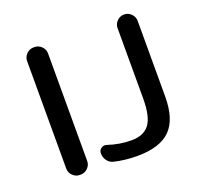

<svg xmlns="http://www.w3.org/2000/svg" viewBox="-127 -876 1091 1033"><g transform="rotate(-20 418.5 -360.0)"><path d="M358 -5Q337 -10 323.5 -28.5Q310 -47 310 -70Q310 -88 324.5 -98Q339 -108 356 -102Q422 -80 490 -80Q560 -80 592.5 -123Q625 -166 625 -270V-673Q625 -696 642 -713Q659 -730 682 -730H683Q706 -730 723 -713Q740 -696 740 -673V-240Q740 -109 680 -49.5Q620 10 490 10Q420 10 358 -5ZM164 0Q141 0 124 -17Q107 -34 107 -57V-673Q107 -696 124 -713Q141 -730 164 -730H170Q193 -730 210 -713Q227 -696 227 -673V-57Q227 -34 210 -17Q193 0 170 0Z"/></g></svg>

Font: Rounded Mplus 1c Medium
Style: Regular
Weight: 500
Version: Version 1.059.20150529